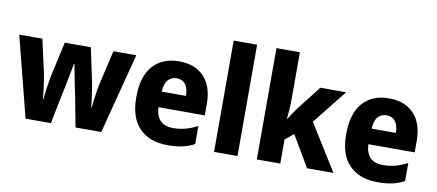

<svg xmlns="http://www.w3.org/2000/svg" viewBox="-69 -1021 2940 1291"><g transform="rotate(10 1401.5 -375.0)"><path d="M449 -217Q445 -234 439.5 -261.5Q434 -289 428 -319.5Q422 -350 417 -377Q412 -404 409 -419H405Q403 -403 397.5 -375.5Q392 -348 386 -317.5Q380 -287 374.5 -259.5Q369 -232 365 -215L322 0H149L9 -549H167L215 -334Q221 -308 226 -274.5Q231 -241 235 -207.5Q239 -174 241 -150H245Q246 -173 250.5 -205.5Q255 -238 260 -269.5Q265 -301 269 -319L320 -549H498L547 -317Q551 -296 556 -265Q561 -234 565 -202.5Q569 -171 571 -150H574Q576 -172 580 -204.5Q584 -237 589.5 -270.5Q595 -304 601 -329L652 -549H808L666 0H490Z M1100 -559Q1208 -559 1270 -494.5Q1332 -430 1332 -309V-231H1016Q1018 -173 1047.5 -141.5Q1077 -110 1134 -110Q1180 -110 1219.5 -120.5Q1259 -131 1302 -153V-30Q1264 -9 1220.5 0.5Q1177 10 1119 10Q997 10 927 -60.5Q857 -131 857 -271Q857 -415 922 -487Q987 -559 1100 -559ZM1103 -444Q1068 -444 1045 -419Q1022 -394 1019 -338H1185Q1185 -386 1164 -415Q1143 -444 1103 -444Z M1596 0H1436V-760H1596Z M1888 -440Q1888 -405 1885.5 -370.5Q1883 -336 1880 -303H1882Q1895 -324 1909 -345.5Q1923 -367 1937 -385L2065 -549H2241L2055 -315L2251 0H2071L1946 -212L1888 -164V0H1728V-760H1888Z M2533 -559Q2641 -559 2703 -494.5Q2765 -430 2765 -309V-231H2449Q2451 -173 2480.5 -141.5Q2510 -110 2567 -110Q2613 -110 2652.5 -120.5Q2692 -131 2735 -153V-30Q2697 -9 2653.5 0.5Q2610 10 2552 10Q2430 10 2360 -60.5Q2290 -131 2290 -271Q2290 -415 2355 -487Q2420 -559 2533 -559ZM2536 -444Q2501 -444 2478 -419Q2455 -394 2452 -338H2618Q2618 -386 2597 -415Q2576 -444 2536 -444Z"/></g></svg>

Font: Noto Sans Malayalam SemiCondensed ExtraBold
Style: Regular
Weight: 800
Width: 4
Designer: Jelle Bosma - Monotype Design Team
Foundry: Monotype Imaging Inc.
Version: Version 2.104; ttfautohint (v1.8.4.7-5d5b)